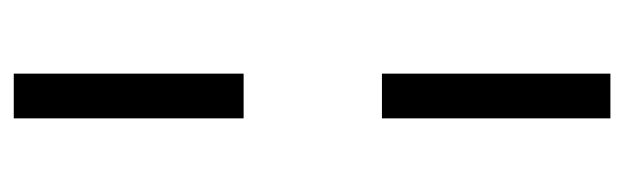

<svg xmlns="http://www.w3.org/2000/svg" viewBox="-334 -435 907 279"><g transform="rotate(90 119.5 -295.5)"><path d="M152 138H87V-196H152ZM87 -397V-729H152V-397Z"/></g></svg>

Font: Sinter Normal
Style: Regular
Weight: 350
Foundry: Adobe & rsms
Version: Version 1.000